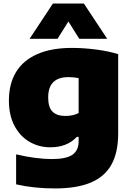

<svg xmlns="http://www.w3.org/2000/svg" viewBox="-20 -828 736 1078"><path d="M70.5 207V38.5Q124 51.5 176 58.2Q228 65 270.5 65Q352 65 386.8 40.8Q421.5 16.5 421.5 -35V-59.5H411.5Q357 -1 262 -1Q199 -1 146 -31.5Q93 -62 61.5 -121.2Q30 -180.5 30 -263.5Q30 -356 69.2 -422Q108.5 -488 187.8 -523.5Q267 -559 384 -559Q450 -559 520.2 -549.8Q590.5 -540.5 643.5 -524V-78.5Q643.5 28.5 605.5 96.5Q567.5 164.5 489.2 197.2Q411 230 288.5 230Q170.5 230 70.5 207ZM421.5 -193V-389.5Q393 -395 364.5 -395Q250.5 -395 250.5 -281Q250.5 -225 275 -201Q299.5 -177 347 -177Q389.5 -177 421.5 -193ZM582 -610H425L364 -707.5L303 -610H146L277 -808H451Z"/></svg>

Font: Encode Sans Semi Expanded Black
Style: Regular
Weight: 900
Width: 6
Designer: Multiple Designers
Foundry: Impallari Type
Version: Version 2.000